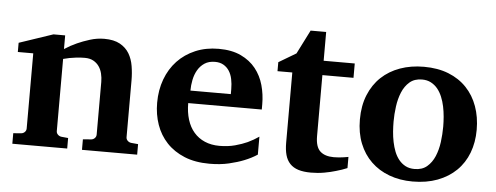

<svg xmlns="http://www.w3.org/2000/svg" viewBox="-45 -729 2203 853"><g transform="rotate(5 1056.5 -302.0)"><path d="M342.8 0V-46.9L379.9 -49.8Q389.2 -50.8 395.5 -57.4Q401.9 -64 401.9 -73.2V-308.1Q401.9 -327.1 397.5 -345.2Q393.1 -363.3 383.3 -377.2Q373.5 -391.1 357.9 -399.7Q342.3 -408.2 319.8 -408.2Q299.3 -408.2 281.7 -406Q264.2 -403.8 251.5 -401.4Q236.3 -398.4 224.1 -395V-73.2Q224.1 -64 231 -57.4Q237.8 -50.8 247.1 -49.8L276.9 -46.9V0H32.2V-46.9L67.9 -49.8Q77.1 -50.8 83.5 -57.4Q89.8 -64 89.8 -73.2V-408.2H21V-449.2L171.9 -500H224.1V-439Q250 -456.1 279.3 -469.2Q304.2 -480.5 335.4 -490.2Q366.7 -500 398.9 -500Q441.9 -500 468.8 -485.1Q495.6 -470.2 510.3 -445.8Q524.9 -421.4 530 -390.1Q535.2 -358.9 535.2 -326.2V-73.2Q535.2 -64 542 -57.4Q548.8 -50.8 558.1 -49.8L588.9 -46.9V0Z M980 -326.2Q980 -350.1 975.6 -371.1Q971.2 -392.1 961.2 -407.5Q951.2 -422.9 935.5 -431.9Q919.9 -440.9 897.9 -440.9Q870.1 -440.9 851.3 -428.5Q832.5 -416 821 -396.2Q809.6 -376.5 804.7 -352.1Q799.8 -327.6 799.8 -304.2H980ZM1123 -46.9Q1097.2 -29.8 1064.9 -17.1Q1037.1 -5.9 998.5 3.2Q960 12.2 912.1 12.2Q848.1 12.2 800.5 -7.3Q752.9 -26.9 720.9 -60.8Q689 -94.7 673.1 -140.1Q657.2 -185.5 657.2 -237.8Q657.2 -294.4 675 -342.5Q692.9 -390.6 725.8 -425.5Q758.8 -460.4 805.4 -480.2Q852.1 -500 909.2 -500Q967.8 -500 1008.5 -480.7Q1049.3 -461.4 1074.7 -429.4Q1100.1 -397.5 1111.6 -356.4Q1123 -315.4 1123 -272V-248H794.9Q794.9 -207 805.2 -174.3Q815.4 -141.6 835.2 -118.7Q855 -95.7 883.8 -83.3Q912.6 -70.8 949.2 -70.8Q987.3 -70.8 1018.8 -79.3Q1050.3 -87.9 1073.7 -98.6Q1100.6 -111.3 1123 -127Z M1524.9 -22Q1501.5 -12.2 1475.1 -4.9Q1452.6 2 1424.1 7.1Q1395.5 12.2 1364.7 12.2Q1331.5 12.2 1308.3 4.9Q1285.2 -2.4 1270.8 -17.8Q1256.3 -33.2 1250 -56.2Q1243.7 -79.1 1243.7 -110.8V-423.8H1177.7V-463.9L1254.9 -509.8L1308.6 -616.2H1377.9V-487.8H1516.6V-423.8H1377.9V-151.9Q1377.9 -104 1398.9 -84.5Q1419.9 -64.9 1460 -64.9Q1471.7 -64.9 1483.4 -65.9Q1495.1 -66.9 1504.4 -68.4Q1515.1 -69.8 1524.9 -71.8Z M1932.6 -242.2Q1932.6 -263.2 1930.7 -286.4Q1928.7 -309.6 1924.1 -332Q1919.4 -354.5 1911.1 -374.5Q1902.8 -394.5 1890.4 -409.7Q1877.9 -424.8 1860.8 -433.8Q1843.8 -442.9 1820.8 -442.9Q1787.1 -442.9 1765.6 -424.3Q1744.1 -405.8 1732.2 -376.7Q1720.2 -347.7 1715.6 -313Q1710.9 -278.3 1710.9 -246.1Q1710.9 -224.6 1712.6 -201.2Q1714.4 -177.7 1719 -155.3Q1723.6 -132.8 1731.4 -112.8Q1739.3 -92.8 1751.7 -77.4Q1764.2 -62 1781.2 -53Q1798.3 -43.9 1821.8 -43.9Q1856 -43.9 1877.4 -62.3Q1898.9 -80.6 1911.1 -109.4Q1923.3 -138.2 1928 -173.3Q1932.6 -208.5 1932.6 -242.2ZM2082 -241.2Q2082 -185.1 2064.2 -138.4Q2046.4 -91.8 2012.2 -58.3Q1978 -24.9 1929 -6.3Q1879.9 12.2 1817.9 12.2Q1760.7 12.2 1713.6 -5.4Q1666.5 -22.9 1632.6 -55.7Q1598.6 -88.4 1579.8 -135.5Q1561 -182.6 1561 -242.2Q1561 -303.7 1580.6 -351.6Q1600.1 -399.4 1635 -432.4Q1669.9 -465.3 1718.3 -482.7Q1766.6 -500 1824.7 -500Q1886.7 -500 1934.6 -481Q1982.4 -461.9 2015.1 -427.5Q2047.9 -393.1 2064.9 -345.7Q2082 -298.3 2082 -241.2Z"/></g></svg>

Font: Charis SIL
Style: Bold
Weight: 700
Foundry: SIL International
Version: Version 4.112